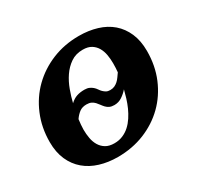

<svg xmlns="http://www.w3.org/2000/svg" viewBox="-116 -639 816 790"><g transform="rotate(-30 292.0 -244.0)"><path d="M394 -216.8Q381.8 -202.6 365.2 -191.4Q348.6 -180.2 328.1 -180.2Q314.5 -180.2 305.4 -184.6Q296.4 -189 290 -195.8Q283.7 -202.6 278.3 -210.2Q272.9 -217.8 266.6 -224.6Q260.3 -231.4 251.5 -235.8Q242.7 -240.2 229 -240.2Q208.5 -240.2 195.1 -230Q181.6 -219.7 170.9 -204.1Q169.4 -191.9 168.2 -179.9Q167 -168 167 -155.8Q167 -134.8 170.7 -114.7Q174.3 -94.7 183.8 -78.9Q193.4 -63 209.2 -53.5Q225.1 -43.9 250 -43.9Q272 -43.9 290.3 -51.8Q308.6 -59.6 323 -72.8Q337.4 -85.9 348.9 -103.5Q360.4 -121.1 368.9 -140.1Q377.4 -159.2 383.5 -179Q389.6 -198.7 394 -216.8ZM409.2 -332Q409.2 -352.5 405.8 -372.3Q402.3 -392.1 393.3 -407.7Q384.3 -423.3 368.7 -433.1Q353 -442.9 328.1 -442.9Q294.9 -442.9 270.8 -426.3Q246.6 -409.7 229.5 -384.5Q212.4 -359.4 201.4 -329.1Q190.4 -298.8 184.1 -272Q199.2 -286.1 215.1 -291.5Q231 -296.9 252 -296.9Q265.6 -296.9 274.7 -292.7Q283.7 -288.6 290.3 -282.7Q296.9 -276.9 301.8 -269.5Q306.6 -262.2 312.5 -256.3Q318.4 -250.5 325.7 -246.3Q333 -242.2 344.2 -242.2Q356 -242.2 365 -246.3Q374 -250.5 381.3 -257.1Q388.7 -263.7 394.8 -272.5Q400.9 -281.2 407.2 -290Q408.2 -299.8 408.7 -310.5Q409.2 -321.3 409.2 -332ZM555.2 -306.2Q555.2 -236.8 530.8 -178.5Q506.3 -120.1 463.1 -77.6Q419.9 -35.2 361.3 -11.5Q302.7 12.2 233.9 12.2Q188.5 12.2 149.4 0.2Q110.4 -11.7 81.8 -35.9Q53.2 -60.1 37.1 -96.4Q21 -132.8 21 -181.2Q21 -250 45.7 -308.6Q70.3 -367.2 113.8 -409.7Q157.2 -452.1 215.8 -476.1Q274.4 -500 342.8 -500Q389.2 -500 428.2 -488Q467.3 -476.1 495.4 -451.9Q523.4 -427.7 539.3 -391.4Q555.2 -355 555.2 -306.2Z"/></g></svg>

Font: Charis SIL
Style: Bold Italic
Weight: 700
Italic angle: -11°
Foundry: SIL International
Version: Version 4.112